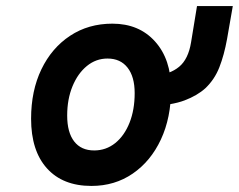

<svg xmlns="http://www.w3.org/2000/svg" viewBox="-20 -601 788 633"><path d="M281.5 12Q187 12 134.8 -46Q82.5 -104 82.5 -209.5Q82.5 -302 116.5 -372.5Q150.5 -443 211 -483Q271.5 -523 350.5 -523Q438.5 -523 491.2 -464.2Q544 -405.5 544 -307Q544 -213 510.5 -141.2Q477 -69.5 417.8 -28.8Q358.5 12 281.5 12ZM290.5 -105Q329.5 -105 359.8 -129.2Q390 -153.5 407 -196.2Q424 -239 424 -294Q424 -348 400.5 -378Q377 -408 334.5 -408Q296.5 -408 266.5 -383.5Q236.5 -359 219 -316.5Q201.5 -274 201.5 -220Q201.5 -164.5 224.5 -134.8Q247.5 -105 290.5 -105ZM469.5 -250 487 -350.5Q540 -355.5 570.5 -380.8Q601 -406 610 -462L629.5 -581H747.5L728.5 -472Q719 -419.5 703.2 -379.2Q687.5 -339 657 -310Q630.5 -286 588.5 -270Q546.5 -254 469.5 -250Z"/></svg>

Font: Overpass
Style: Bold Italic
Weight: 700
Italic angle: -10°
Designer: Delve Withrington, Dave Bailey, Thomas Jockin
Foundry: Delve Fonts LLC
Version: Version 4.000; ttfautohint (v1.8.3)